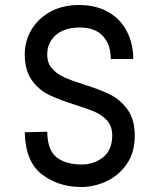

<svg xmlns="http://www.w3.org/2000/svg" viewBox="-20 -736 640 768"><path d="M303 -78Q353 -77 390.5 -105.5Q428 -134 429 -193Q429 -230 409.5 -252.5Q390 -275 360.5 -288Q331 -301 280 -317Q217 -337 177 -356Q137 -375 108.5 -413.5Q80 -452 79 -515Q78 -568 104 -614Q130 -660 179.5 -688Q229 -716 296 -716Q364 -716 413 -688Q462 -660 487.5 -610.5Q513 -561 513 -500H423Q423 -559 390.5 -593Q358 -627 296 -626Q235 -625 201.5 -594Q168 -563 169 -517Q169 -483 188.5 -461.5Q208 -440 236.5 -427Q265 -414 316 -398Q382 -377 422 -357Q462 -337 490.5 -297.5Q519 -258 519 -193Q519 -124 485.5 -77.5Q452 -31 402 -9Q352 13 301 12Q212 11 147 -39Q82 -89 79 -207L169 -209Q170 -136 205.5 -107.5Q241 -79 303 -78Z"/></svg>

Font: Fliege Mono Thin
Style: Regular
Weight: 100
Version: Version 0.020;Glyphs 3.3 (3306)